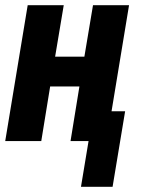

<svg xmlns="http://www.w3.org/2000/svg" viewBox="-20 -540 540 735"><path d="M290 175 319 0H250L284 -209H172L138 0H0L86 -520H224L191 -323H303L336 -520H474L407 -114H459L411 175Z"/></svg>

Font: Iosevka SS04 Heavy Oblique
Style: Regular
Weight: 900
Italic angle: -9°
Monospace: yes
Designer: Belleve Invis
Foundry: Belleve Invis
Version: Version 19.0.0; ttfautohint (v1.8.4)